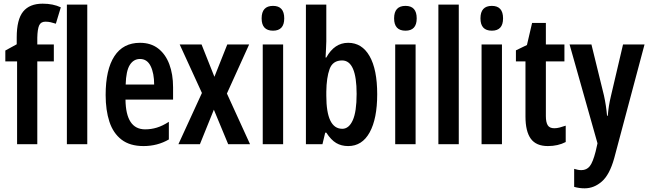

<svg xmlns="http://www.w3.org/2000/svg" viewBox="-20 -836 3532 1045"><path d="M273 -502H183V-51H73V-502H9V-561L71 -595V-632Q71 -730 106 -773Q141 -816 212 -816Q241 -816 265.5 -811Q290 -806 311 -796L284 -707Q269 -712 255.5 -715Q242 -718 227 -718Q202 -718 193 -697.5Q184 -677 183 -631V-594H273Z M455 -51H344V-811H455Z M742 -603Q801 -603 841 -572Q881 -541 901.5 -486.5Q922 -432 922 -361V-294H663Q665 -132 770 -132Q803 -132 834 -141.5Q865 -151 899 -173V-77Q868 -59 833.5 -50Q799 -41 761 -41Q687 -41 641.5 -76Q596 -111 575.5 -173.5Q555 -236 555 -319Q555 -457 602.5 -530Q650 -603 742 -603ZM742 -515Q707 -515 686.5 -482.5Q666 -450 664 -376H819Q819 -437 800 -476Q781 -515 742 -515Z M1079 -330 958 -594H1077L1147 -418L1217 -594H1336L1215 -327L1341 -51H1222L1144 -239L1068 -51H951Z M1466 -804Q1527 -804 1527 -736Q1527 -669 1466 -669Q1404 -669 1404 -736Q1404 -804 1466 -804ZM1521 -594V-51H1410V-594Z M1756 -611Q1756 -596 1754.5 -572Q1753 -548 1752 -523H1756Q1800 -603 1875 -603Q1950 -603 1991.5 -530.5Q2033 -458 2033 -323Q2033 -190 1992 -115.5Q1951 -41 1875 -41Q1838 -41 1810 -57.5Q1782 -74 1756 -114H1750L1735 -51H1645V-811H1756ZM1842 -507Q1791 -507 1774 -460.5Q1757 -414 1756 -337V-315Q1756 -135 1843 -135Q1879 -135 1900 -181.5Q1921 -228 1921 -325Q1921 -507 1842 -507Z M2187 -804Q2248 -804 2248 -736Q2248 -669 2187 -669Q2125 -669 2125 -736Q2125 -804 2187 -804ZM2242 -594V-51H2131V-594Z M2477 -51H2366V-811H2477Z M2657 -804Q2718 -804 2718 -736Q2718 -669 2657 -669Q2595 -669 2595 -736Q2595 -804 2657 -804ZM2712 -594V-51H2601V-594Z M2997 -138Q3011 -138 3026 -142Q3041 -146 3059 -152V-63Q3017 -41 2962 -41Q2898 -41 2869 -81Q2840 -121 2840 -202V-502H2788V-562L2848 -591L2876 -711H2951V-594H3052V-502H2951V-204Q2951 -171 2961 -154.5Q2971 -138 2997 -138Z M3080 -594H3199L3267 -317Q3279 -263 3284 -206H3288Q3290 -232 3294 -258Q3298 -284 3306 -317L3371 -594H3488L3323 25Q3298 115 3255.5 152Q3213 189 3162 189Q3147 189 3133 187Q3119 185 3105 181V83Q3126 90 3144 90Q3173 90 3190 68.5Q3207 47 3222 -12L3232 -56Z"/></svg>

Font: Noto Sans Tamil UI ExtraCondensed SemiBold
Style: Regular
Weight: 600
Width: 2
Designer: Jelle Bosma - Monotype Design Team
Foundry: Monotype Imaging Inc.
Version: Version 2.004; ttfautohint (v1.8.4.7-5d5b)